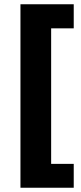

<svg xmlns="http://www.w3.org/2000/svg" viewBox="-20 -703 378 901"><path d="M76 -683H326V-570H220V66H326V178H76Z"/></svg>

Font: Montserrat Ace
Style: Bold
Weight: 700
Designer: Julieta Ulanovsky
Foundry: Julieta Ulanovsky
Version: Version 1